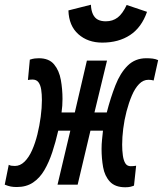

<svg xmlns="http://www.w3.org/2000/svg" viewBox="-69 -780 688 811"><path d="M460 11Q417 11 395 -13Q373 -37 366.5 -74Q360 -111 360 -151Q360 -171 362 -190Q364 -209 366 -228H313L259 0H174L228 -228H177Q166 -180 152 -137.5Q138 -95 118.5 -61.5Q99 -28 70.5 -9Q42 10 2 10Q-12 10 -23 8Q-34 6 -49 0L-32 -84Q-27 -81 -21 -80Q-15 -79 -6 -79Q16 -79 34.5 -97Q53 -115 66.5 -145.5Q80 -176 89 -212.5Q98 -249 103 -287Q108 -325 108 -357Q108 -382 105 -401.5Q102 -421 93.5 -432.5Q85 -444 68 -444Q62 -444 58 -443.5Q54 -443 49 -442L57 -528Q69 -532 78 -533Q87 -534 95 -534Q138 -534 159.5 -508Q181 -482 188 -442.5Q195 -403 195 -362Q195 -348 194 -333Q193 -318 191 -305H247L298 -524H383L330 -305H382Q398 -367 418.5 -419.5Q439 -472 470.5 -503Q502 -534 549 -534Q564 -534 576 -532.5Q588 -531 599 -526L580 -440Q570 -443 558 -443Q536 -443 518.5 -425Q501 -407 488 -376.5Q475 -346 465.5 -309.5Q456 -273 451.5 -236.5Q447 -200 447 -169Q447 -144 450 -123Q453 -102 460.5 -90Q468 -78 483 -78Q491 -78 495 -78.5Q499 -79 506 -80L497 4Q490 7 481.5 9Q473 11 460 11ZM363 -600Q302 -600 262 -635.5Q222 -671 220 -736L315 -760Q316 -736 323.5 -720Q331 -704 344.5 -697Q358 -690 378 -690Q407 -690 428 -706Q449 -722 466 -759L552 -730Q529 -664 480.5 -632Q432 -600 363 -600Z"/></svg>

Font: Ubuntu Sans Mono SemiBold
Style: Italic
Weight: 600
Italic angle: -13.5°
Monospace: yes
Designer: Dalton Maag Ltd
Foundry: Dalton Maag Ltd
Version: Version 1.006